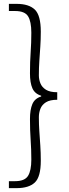

<svg xmlns="http://www.w3.org/2000/svg" viewBox="-20 -805 355 993"><path d="M26 168V132H58Q108 132 125 104.5Q142 77 142 21Q142 -32 138.5 -81Q135 -130 135 -189Q135 -238 147.5 -267Q160 -296 193 -306V-310Q160 -320 147.5 -348.5Q135 -377 135 -426Q135 -486 138.5 -534.5Q142 -583 142 -636Q142 -694 125 -721Q108 -748 58 -748H26V-785H66Q129 -785 160 -755.5Q191 -726 191 -641Q191 -601 188.5 -564Q186 -527 183.5 -491Q181 -455 181 -415Q181 -394 189 -374Q197 -354 217.5 -341Q238 -328 276 -328V-289Q238 -289 217.5 -276Q197 -263 189 -242.5Q181 -222 181 -199Q181 -161 183.5 -125Q186 -89 188.5 -52Q191 -15 191 26Q191 110 160 139Q129 168 66 168Z"/></svg>

Font: Noto Sans KR Thin Light
Style: Regular
Weight: 300
Version: Version 2.004-H2;hotconv 1.0.118;makeotfexe 2.5.65603